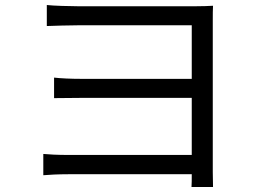

<svg xmlns="http://www.w3.org/2000/svg" viewBox="-20 -722 1040 767"><path d="M167 -702V-618C190 -619 261 -621 293 -621H746V-407H305C263 -407 221 -409 196 -412V-330C220 -330 263 -331 306 -331H746V-103H253C210 -103 173 -105 153 -107V-22C173 -24 214 -26 254 -26H746C746 -5 746 13 745 25H831C831 8 830 -14 830 -35V-639C830 -664 830 -685 831 -699C814 -698 788 -697 760 -697H293C261 -697 191 -699 167 -702Z"/></svg>

Font: DAIFUKU Sans JP
Style: Regular
Weight: 400
Designer: Original font ‘Source Han Sans JP’ : Ryoko NISHIZUKA  (kana, bopomofo & ideographs); Paul D. Hunt (Latin, Greek & Cyrill
Foundry: Daifuku
Version: Version 1.001